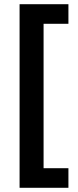

<svg xmlns="http://www.w3.org/2000/svg" viewBox="-20 -734 370 912"><path d="M73 158V-714H305V-621H187V65H305V158Z"/></svg>

Font: Noto Sans Adlam SemiBold
Style: Regular
Weight: 600
Version: Version 3.001